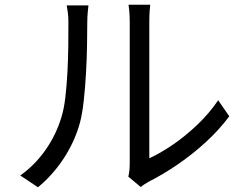

<svg xmlns="http://www.w3.org/2000/svg" viewBox="-20 -770 1040 814"><path d="M577 23 524 -21Q530 -45 530 -77Q530 -87 530 -121Q530 -155 530 -204.5Q530 -254 530 -312Q530 -370 530 -428.5Q530 -487 530 -538Q530 -589 530 -626Q530 -663 530 -676Q530 -705 528 -724.5Q526 -744 525 -750H617Q616 -744 614.5 -724.5Q613 -705 613 -676Q613 -663 613 -626.5Q613 -590 613 -539.5Q613 -489 613 -432Q613 -375 613 -319Q613 -263 613 -215.5Q613 -168 613 -137Q613 -106 613 -99Q659 -120 712 -156Q765 -192 816 -240.5Q867 -289 905 -345L952 -277Q909 -219 851.5 -166.5Q794 -114 731.5 -71.5Q669 -29 611 0Q599 7 590.5 12.5Q582 18 577 23ZM141 24 66 -26Q129 -71 173.5 -135Q218 -199 240 -272Q251 -306 257 -357Q263 -408 266 -465.5Q269 -523 269.5 -577.5Q270 -632 270 -674Q270 -697 268 -714Q266 -731 263 -747H355Q354 -738 352 -718Q350 -698 350 -675Q350 -633 349 -576Q348 -519 344.5 -458Q341 -397 335 -342.5Q329 -288 319 -250Q297 -170 250.5 -99Q204 -28 141 24Z"/></svg>

Font: Chocolate Classical Sans
Style: Regular
Weight: 400
Designer: 田海東、宇文滿月
Foundry: Moonlit Owen
Version: Version 1.001